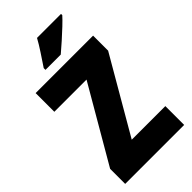

<svg xmlns="http://www.w3.org/2000/svg" viewBox="-281 -1094 1075 1075"><g transform="rotate(-45 256.5 -556.5)"><path d="M491 -93H24V-212L284 -659H29V-807H484V-688L225 -242H491ZM443 -1010Q427 -992 398.5 -965Q370 -938 338.5 -910Q307 -882 281 -860H160V-874Q184 -910 209.5 -948.5Q235 -987 253 -1020H443Z"/></g></svg>

Font: Noto Sans Kannada UI Condensed Black
Style: Regular
Weight: 900
Width: 3
Designer: Jelle Bosma - Monotype Design Team
Foundry: Monotype Imaging Inc.
Version: Version 2.005; ttfautohint (v1.8.4.7-5d5b)